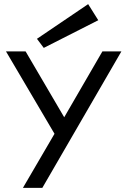

<svg xmlns="http://www.w3.org/2000/svg" viewBox="-20 -721 614 930"><path d="M91 189 244 -73 9 -472H104L291 -153L476 -472H568L185 189ZM192 -489 159 -533 407 -701 456 -623Z"/></svg>

Font: Lil Grotesk Medium
Style: Regular
Weight: 500
Designer: Bastien Sozeau
Foundry: NBR — Bastien Sozeau
Version: Version 3.003; ttfautohint (v1.8.4.7-5d5b);gftools[0.9.33]